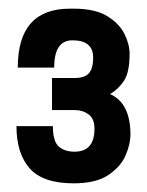

<svg xmlns="http://www.w3.org/2000/svg" viewBox="-20 -806 340 443"><path d="M150 -383Q79 -383 48.5 -417.5Q18 -452 18 -515H102Q102 -480 115.5 -468Q129 -456 152 -456Q198 -456 198 -509Q198 -532 184.5 -542Q171 -552 153 -552H100V-626H152Q176 -626 185.5 -637.5Q195 -649 195 -673Q195 -713 147 -713Q105 -713 105 -650H21Q21 -786 141 -786H150Q199 -786 227 -769Q255 -752 267 -728Q279 -704 279 -682Q279 -639 266 -619.5Q253 -600 234 -589Q281 -568 281 -495Q281 -474 270 -448Q259 -422 230.5 -402.5Q202 -383 150 -383Z"/></svg>

Font: Tanohe Sans Medium
Style: Regular
Weight: 500
Designer: Village Type and Design LLC
Foundry: Cooper Hewitt Smithsonian Design Museum
Version: Version 1.00;September 29, 2021;FontCreator 13.0.0.2655 64-b